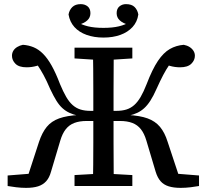

<svg xmlns="http://www.w3.org/2000/svg" viewBox="-20 -901 1001 930"><path d="M341 0V-53L465 -60H497L621 -53V0ZM341 -618V-670H621V-618L497 -610H465ZM430 0Q431 -52 431.5 -104Q432 -156 432 -210Q432 -264 432 -321V-352Q432 -408 432 -461Q432 -514 431.5 -566.5Q431 -619 430 -670H531Q531 -619 530.5 -567Q530 -515 530 -461.5Q530 -408 530 -352V-321Q530 -264 530 -210.5Q530 -157 530.5 -104.5Q531 -52 531 0ZM734 -69 689 -220Q679 -254 662.5 -275Q646 -296 621 -305.5Q596 -315 561 -315H484V-364H543Q571 -364 592 -370.5Q613 -377 630 -392Q647 -407 661.5 -432Q676 -457 690 -493Q718 -566 745 -606Q772 -646 802.5 -663.5Q833 -681 870 -684Q886 -681 898 -673.5Q910 -666 917 -655Q924 -644 924 -631Q924 -609 906.5 -592Q889 -575 852 -575Q827 -575 802.5 -582Q778 -589 762 -597L837 -633Q816 -610 800.5 -587.5Q785 -565 770.5 -537.5Q756 -510 738 -470Q723 -436 708.5 -413.5Q694 -391 678.5 -377Q663 -363 645 -354.5Q627 -346 604 -341L600 -344Q658 -341 695 -327.5Q732 -314 755 -286.5Q778 -259 792 -214L852 -33L819 -61L944 -51V0Q928 3 903.5 6Q879 9 855 9Q821 9 797 1.5Q773 -6 758 -23Q743 -40 734 -69ZM227 -69Q219 -40 203.5 -23Q188 -6 164.5 1.5Q141 9 106 9Q83 9 58 6Q33 3 17 0V-51L143 -61L110 -33L169 -214Q184 -259 206.5 -286.5Q229 -314 266.5 -327.5Q304 -341 362 -344L357 -341Q335 -346 316.5 -354.5Q298 -363 282.5 -377Q267 -391 253 -413.5Q239 -436 223 -470Q206 -510 191 -537.5Q176 -565 160.5 -587.5Q145 -610 124 -633L199 -597Q183 -589 158.5 -582Q134 -575 109 -575Q72 -575 55 -592Q38 -609 38 -631Q38 -644 44.5 -655Q51 -666 63.5 -673.5Q76 -681 91 -684Q119 -682 143 -672Q167 -662 188.5 -640.5Q210 -619 230 -583.5Q250 -548 271 -493Q286 -457 300.5 -432Q315 -407 332 -392Q349 -377 370 -370.5Q391 -364 418 -364H478V-315H400Q365 -315 340 -305.5Q315 -296 298.5 -275Q282 -254 272 -220ZM481 -719Q436 -719 399.5 -732Q363 -745 340.5 -770Q318 -795 312 -831Q316 -853 330.5 -867Q345 -881 371 -881Q391 -881 404.5 -870Q418 -859 418 -837Q418 -816 402.5 -802Q387 -788 360 -781L354 -795Q375 -781 406 -773.5Q437 -766 481 -766Q525 -766 556 -773.5Q587 -781 609 -795L602 -781Q576 -788 560.5 -802Q545 -816 545 -837Q545 -859 558.5 -870Q572 -881 590 -881Q618 -881 632 -867Q646 -853 650 -831Q645 -795 622 -770Q599 -745 563 -732Q527 -719 481 -719Z"/></svg>

Font: Source Serif 4
Style: Regular
Weight: 400
Designer: Frank Grießhammer
Foundry: Adobe Systems Incorporated
Version: Version 4.004;hotconv 1.0.116;makeotfexe 2.5.65601